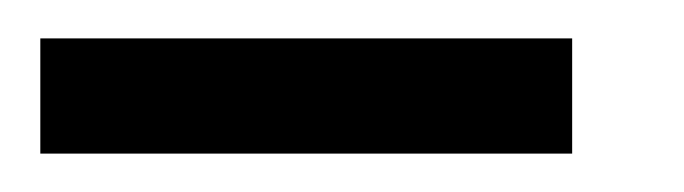

<svg xmlns="http://www.w3.org/2000/svg" viewBox="-20 -540 356 100"><path d="M1 -460V-520H278V-460Z"/></svg>

Font: Genos
Style: Bold
Weight: 700
Designer: Robert E. Leuschke
Foundry: Robert E. Leuschke
Version: Version 1.010